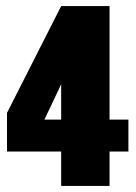

<svg xmlns="http://www.w3.org/2000/svg" viewBox="-20 -611 448 631"><path d="M181 0V-113H3V-240L181 -591H340V-218H402V-113H340V0ZM126 -218H181V-334Z"/></svg>

Font: Alumni Sans Black
Style: Regular
Weight: 900
Designer: Robert E. Leuschke
Foundry: Robert E. Leuschke
Version: Version 1.018